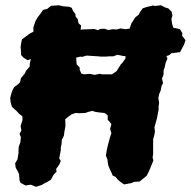

<svg xmlns="http://www.w3.org/2000/svg" viewBox="-20 -698 731 736"><path d="M98 10 78 13 59 3 55 -6 53 -31 48 -41 40 -56 38 -72 47 -87 51 -112V-123L52 -136L58 -152L60 -172L55 -185L62 -198L59 -215L66 -237V-252L53 -262L42 -274L26 -288L21 -305L19 -322L23 -338L27 -350L34 -364L48 -374L57 -383L60 -398L75 -416L80 -427L94 -443V-452L98 -472L86 -467L70 -477L61 -487L60 -508L59 -517L61 -531L64 -547L79 -558L91 -567L99 -572L108 -576V-594L116 -617L124 -631L134 -644L145 -660L161 -664L176 -676L198 -677L205 -678L222 -674L245 -672L255 -668L260 -656L269 -644L270 -634L278 -625L281 -609L291 -600L289 -585V-584L296 -585L322 -586L341 -587L356 -582L363 -587L380 -588L395 -583L412 -586L427 -585L442 -589L461 -586L474 -588H477L478 -592L484 -609L492 -621L498 -631L512 -642L517 -652L527 -666L542 -671L567 -677L574 -675L597 -678L614 -669L625 -666L638 -653L641 -638L637 -625L640 -605L645 -591L654 -590L670 -586L679 -571L678 -561L691 -544L686 -528L676 -509L670 -498L637 -494L629 -487L618 -483L622 -474L615 -457L611 -439L607 -428V-412L601 -397L605 -379L599 -368L596 -351L590 -337L587 -322L590 -304L588 -291V-278L585 -262L582 -246L576 -224L572 -210L574 -195L572 -182L567 -164V-146V-129V-108L565 -94L568 -83L555 -51L548 -35L542 -24L526 -11L515 -2L494 -1L483 4L466 7L456 9L440 -2L431 -10L423 -20L412 -25L408 -35L402 -47L395 -64L393 -76L392 -86L386 -101L389 -121L393 -139L398 -158L402 -173L407 -187L402 -204L407 -222L402 -229L393 -239V-255L387 -261L380 -265L360 -267L346 -269L334 -273L318 -269L307 -265L283 -264L270 -265L255 -260L245 -253L230 -241L231 -215L227 -194L225 -178L217 -162L216 -146L213 -132V-122L207 -91L213 -81L207 -67L195 -50L197 -40L186 -29L175 -9L162 -1L150 5L140 11L118 18ZM324 -415 343 -411 362 -415 372 -413H391H409L424 -423L428 -427L443 -451L450 -458L461 -474V-483H454L430 -488L414 -482H399L384 -481H366L358 -482L326 -484L312 -485L295 -480L288 -481L272 -477L273 -462L274 -451L285 -440L286 -429L292 -416L301 -413Z"/></svg>

Font: Winky Rough
Style: Bold Italic
Weight: 700
Italic angle: -8.97852°
Designer: Simon Atzbach
Foundry: typofactur
Version: Version 1.206; ttfautohint (v1.8.4.7-5d5b)